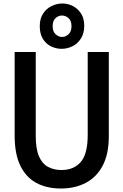

<svg xmlns="http://www.w3.org/2000/svg" viewBox="-20 -1066 708 1101"><path d="M329 15Q249 15 189.5 -16.5Q130 -48 97 -115Q64 -182 64 -289V-768H185V-286Q185 -212 203.5 -169.5Q222 -127 255.5 -109Q289 -91 332 -91Q403 -91 443 -137Q483 -183 483 -292V-768H604V-286Q604 -182 568.5 -115.5Q533 -49 471 -17Q409 15 329 15ZM333 -786Q302 -786 273 -800Q244 -814 226 -843Q208 -872 208 -916Q208 -959 227 -988Q246 -1017 276 -1031.5Q306 -1046 338 -1046Q369 -1046 397.5 -1031.5Q426 -1017 444.5 -989Q463 -961 463 -917Q463 -875 444 -845Q425 -815 395 -800.5Q365 -786 333 -786ZM336 -854Q356 -854 373 -869.5Q390 -885 390 -916Q390 -947 373 -962Q356 -977 335 -977Q315 -977 298.5 -962Q282 -947 282 -916Q282 -885 299 -869.5Q316 -854 336 -854Z"/></svg>

Font: Yaldevi SemiBold
Style: Regular
Weight: 600
Designer: Sol Matas, Rajitha Manaperi, Kosala Senevirathne
Foundry: Mooniak
Version: Version 1.100